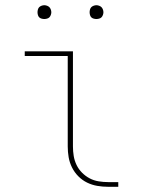

<svg xmlns="http://www.w3.org/2000/svg" viewBox="-20 -717 540 737"><path d="M395 0Q374 0 353.5 -3.5Q333 -7 314.5 -16Q296 -25 281 -40Q266 -55 256.5 -74Q247 -93 243.5 -113.5Q240 -134 240 -155V-502H75V-520H260V-155Q260 -136 263 -118Q266 -100 274 -83.5Q282 -67 295 -54Q308 -41 324 -32.5Q340 -24 358.5 -21Q377 -18 395 -18H434V0ZM350 -644Q345 -644 339.5 -645.5Q334 -647 330.5 -650.5Q327 -654 325.5 -659.5Q324 -665 324 -670Q324 -675 325.5 -680.5Q327 -686 330.5 -689.5Q334 -693 339.5 -695Q345 -697 350 -697Q355 -697 360.5 -695Q366 -693 369.5 -689.5Q373 -686 375 -680.5Q377 -675 377 -670Q377 -665 375 -659.5Q373 -654 369.5 -650.5Q366 -647 360.5 -645.5Q355 -644 350 -644ZM150 -644Q145 -644 139.5 -645.5Q134 -647 130.5 -650.5Q127 -654 125.5 -659.5Q124 -665 124 -670Q124 -675 125.5 -680.5Q127 -686 130.5 -689.5Q134 -693 139.5 -695Q145 -697 150 -697Q155 -697 160.5 -695Q166 -693 169.5 -689.5Q173 -686 175 -680.5Q177 -675 177 -670Q177 -665 175 -659.5Q173 -654 169.5 -650.5Q166 -647 160.5 -645.5Q155 -644 150 -644Z"/></svg>

Font: Iosevka Curly Slab Thin
Style: Regular
Weight: 100
Monospace: yes
Designer: Belleve Invis
Foundry: Belleve Invis
Version: Version 22.1.2; ttfautohint (v1.8.4)